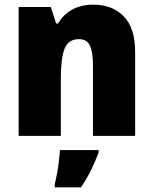

<svg xmlns="http://www.w3.org/2000/svg" viewBox="-20 -583 658 824"><path d="M381 -563Q462 -563 511 -513Q560 -463 560 -360V0H379V-304Q379 -359 366 -387Q353 -415 319 -415Q273 -415 257 -374Q241 -333 241 -246V0H60V-553H198L221 -482H229Q252 -521 290 -542Q328 -563 381 -563ZM403 72Q388 112 370.5 147.5Q353 183 328 221H215V207Q220 187 225 160.5Q230 134 233 107Q236 80 237 61H403Z"/></svg>

Font: Noto Sans Malayalam SemiCondensed Black
Style: Regular
Weight: 900
Width: 4
Designer: Jelle Bosma - Monotype Design Team
Foundry: Monotype Imaging Inc.
Version: Version 2.104; ttfautohint (v1.8.4.7-5d5b)